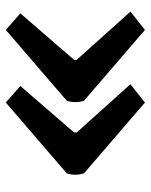

<svg xmlns="http://www.w3.org/2000/svg" viewBox="51 -582 519 661"><g transform="rotate(-90 310.5 -251.5)"><path d="M345 -441 185 -256V-247L351 -62L288 -12L44 -222Q35 -252 44 -281L288 -491ZM595 -441 435 -256V-247L601 -62L538 -12L294 -222Q285 -252 294 -281L538 -491Z"/></g></svg>

Font: Karma
Style: Bold
Weight: 700
Designer: Joana Correia
Foundry: Indian Type Foundry
Version: Version 1.202;PS 1.0;hotconv 1.0.78;makeotf.lib2.5.61930; tt